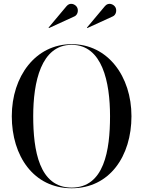

<svg xmlns="http://www.w3.org/2000/svg" viewBox="-20 -996 766 1026"><path d="M583 -908.5C600 -916 606 -941 596.5 -957.5C587 -974 559 -985.5 540.5 -963L444.5 -848.5L446.5 -846ZM378 -908.5C395 -916 401 -941 391.5 -957.5C382 -974 354 -985.5 335.5 -963L239.5 -848.5L241.5 -846ZM363 10C566 10 682.5 -162 682.5 -375C682.5 -588 556 -760 363 -760C170 -760 43 -588 43 -375C43 -162 160 10 363 10ZM363 -756.5C527 -756.5 568 -557 568 -375C568 -193 537 6.5 363 6.5C189 6.5 157.5 -193 157.5 -375C157.5 -557 199 -756.5 363 -756.5Z"/></svg>

Font: Bodoni* 48pt
Style: Regular
Weight: 400
Version: Version 2.3